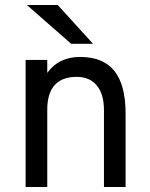

<svg xmlns="http://www.w3.org/2000/svg" viewBox="-20 -752 603 772"><path d="M83 0V-511H170V-459Q193.5 -491.5 226.5 -507.2Q259.5 -523 302 -523Q395 -523 440 -466.8Q485 -410.5 485 -294V0H398V-309Q398 -373.5 369.2 -408.2Q340.5 -443 288 -443Q229.5 -443 199.8 -409.8Q170 -376.5 170 -311V0ZM266 -576 88 -732H212L354 -576Z"/></svg>

Font: Undotted
Style: Regular
Weight: 400
Designer: Delve Withrington, Dave Bailey, Thomas Jockin
Foundry: Delve Fonts LLC
Version: Version 4.000